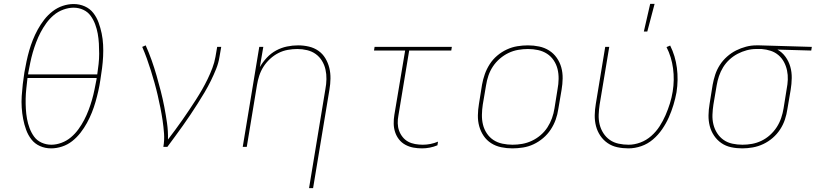

<svg xmlns="http://www.w3.org/2000/svg" viewBox="-20 -764 4244 999"><path d="M246 8Q215 8 188 -4Q161 -16 143.5 -38.5Q126 -61 116 -88.5Q106 -116 100.5 -145Q95 -174 93 -204Q91 -234 93 -264.5Q95 -295 98.5 -326Q102 -357 107 -388Q112 -416 118 -444.5Q124 -473 132 -501Q140 -529 151 -556.5Q162 -584 176.5 -610.5Q191 -637 210 -661.5Q229 -686 253.5 -705Q278 -724 306.5 -733.5Q335 -743 363 -743Q394 -743 421 -731Q448 -719 465.5 -696.5Q483 -674 493 -646.5Q503 -619 509 -590Q515 -561 516.5 -531Q518 -501 516.5 -470.5Q515 -440 511 -409Q507 -378 502 -347Q498 -319 491.5 -290.5Q485 -262 477 -234Q469 -206 458 -178.5Q447 -151 432.5 -124.5Q418 -98 399 -73.5Q380 -49 356 -30Q332 -11 303 -1.5Q274 8 246 8ZM126 -377H486Q490 -404 493 -431Q496 -458 496 -484.5Q496 -511 494.5 -537.5Q493 -564 488.5 -589Q484 -614 475 -638Q466 -662 451.5 -682Q437 -702 413.5 -713Q390 -724 363 -724Q337 -724 309.5 -714Q282 -704 260 -685.5Q238 -667 221 -643.5Q204 -620 191 -595Q178 -570 168 -543.5Q158 -517 150.5 -491Q143 -465 137.5 -438Q132 -411 127 -385ZM247 -11Q273 -11 300 -21Q327 -31 349 -49.5Q371 -68 388 -91.5Q405 -115 418 -140Q431 -165 441 -191.5Q451 -218 458.5 -244Q466 -270 471.5 -297Q477 -324 482 -350L483 -358H123Q120 -331 117 -304Q114 -277 113.5 -250.5Q113 -224 114.5 -197.5Q116 -171 120.5 -146Q125 -121 134 -97Q143 -73 157.5 -53Q172 -33 196 -22Q220 -11 247 -11Z M830 0Q836 -35 833.5 -69.5Q831 -104 826 -137.5Q821 -171 814.5 -203.5Q808 -236 800.5 -268.5Q793 -301 784 -333Q775 -365 765 -397Q755 -429 744 -459.5Q733 -490 720 -520L738 -528Q755 -490 769 -450.5Q783 -411 794.5 -371Q806 -331 816.5 -290Q827 -249 835 -207.5Q843 -166 849 -124Q855 -82 854 -38Q873 -63 892 -88.5Q911 -114 929 -140Q947 -166 964.5 -192Q982 -218 999 -244.5Q1016 -271 1031.5 -298Q1047 -325 1060.5 -353Q1074 -381 1085 -410Q1096 -439 1101 -468L1110 -520H1131L1122 -468Q1117 -436 1104.5 -405Q1092 -374 1077 -343.5Q1062 -313 1044.5 -283.5Q1027 -254 1008.5 -225Q990 -196 971 -167.5Q952 -139 932 -111Q912 -83 891.5 -55Q871 -27 851 0Z M1588 215 1673 -300Q1678 -326 1678.5 -352Q1679 -378 1673.5 -402.5Q1668 -427 1655 -448Q1642 -469 1622.5 -483Q1603 -497 1578 -503Q1553 -509 1527 -509Q1503 -509 1477.5 -504.5Q1452 -500 1428.5 -488Q1405 -476 1385 -457.5Q1365 -439 1351 -417Q1337 -395 1329 -370.5Q1321 -346 1317 -321L1264 0H1243L1329 -520H1350L1332 -415Q1347 -441 1368.5 -464Q1390 -487 1417 -501.5Q1444 -516 1473 -522Q1502 -528 1531 -528Q1560 -528 1587.5 -521.5Q1615 -515 1637 -499.5Q1659 -484 1673 -460.5Q1687 -437 1693.5 -410.5Q1700 -384 1699.5 -355Q1699 -326 1694 -297L1609 215Z M2176 8Q2153 8 2131 4Q2109 0 2089.5 -10.5Q2070 -21 2056.5 -38Q2043 -55 2036 -76Q2029 -97 2028.5 -120Q2028 -143 2032 -167L2088 -501H1926L1929 -520H2331L2328 -501H2109L2053 -163Q2049 -143 2049.5 -122.5Q2050 -102 2056.5 -84Q2063 -66 2075 -51Q2087 -36 2103.5 -27Q2120 -18 2140 -14.5Q2160 -11 2180 -11Q2200 -11 2220 -15Q2240 -19 2259 -27L2256 -8Q2237 0 2216.5 4Q2196 8 2176 8Z M2646 8Q2616 8 2587.5 2Q2559 -4 2535.5 -19Q2512 -34 2496.5 -57Q2481 -80 2473.5 -107Q2466 -134 2466.5 -164Q2467 -194 2472 -223L2488 -323Q2493 -351 2502.5 -378Q2512 -405 2528 -430Q2544 -455 2567 -474.5Q2590 -494 2617 -506.5Q2644 -519 2672 -523.5Q2700 -528 2727 -528Q2757 -528 2785.5 -522Q2814 -516 2837.5 -501Q2861 -486 2877 -463Q2893 -440 2900.5 -413Q2908 -386 2907.5 -356Q2907 -326 2902 -297L2885 -197Q2881 -169 2871.5 -142Q2862 -115 2845.5 -90Q2829 -65 2806 -45.5Q2783 -26 2756.5 -13.5Q2730 -1 2701.5 3.5Q2673 8 2646 8ZM2647 -11Q2672 -11 2697.5 -15.5Q2723 -20 2747.5 -31.5Q2772 -43 2793 -61Q2814 -79 2828.5 -101.5Q2843 -124 2852 -149Q2861 -174 2865 -200L2881 -300Q2886 -326 2886.5 -353Q2887 -380 2881 -404.5Q2875 -429 2861 -450Q2847 -471 2826 -484.5Q2805 -498 2779.5 -503.5Q2754 -509 2727 -509Q2702 -509 2676 -504.5Q2650 -500 2626 -488.5Q2602 -477 2581 -459Q2560 -441 2545 -418.5Q2530 -396 2521.5 -371Q2513 -346 2509 -320L2492 -220Q2488 -194 2487.5 -167Q2487 -140 2493 -115.5Q2499 -91 2513 -70Q2527 -49 2547.5 -35.5Q2568 -22 2594 -16.5Q2620 -11 2647 -11Z M3250 8Q3220 8 3192 2Q3164 -4 3141.5 -19.5Q3119 -35 3103.5 -58Q3088 -81 3081 -108Q3074 -135 3074.5 -164.5Q3075 -194 3080 -223L3129 -520H3150L3100 -220Q3096 -194 3095 -167.5Q3094 -141 3100 -116.5Q3106 -92 3119.5 -71Q3133 -50 3153 -36Q3173 -22 3198.5 -16.5Q3224 -11 3251 -11Q3281 -11 3312 -22.5Q3343 -34 3368.5 -56.5Q3394 -79 3412 -107Q3430 -135 3443 -165Q3456 -195 3465.5 -225.5Q3475 -256 3480 -287Q3490 -348 3482 -408Q3474 -468 3448 -519L3467 -527Q3494 -473 3502 -410.5Q3510 -348 3500 -284Q3494 -251 3484 -218Q3474 -185 3460 -153.5Q3446 -122 3425.5 -92Q3405 -62 3377.5 -38.5Q3350 -15 3316.5 -3.5Q3283 8 3250 8ZM3330 -600 3363 -744H3386L3348 -600Z M3842 8Q3812 8 3784 2Q3756 -4 3733.5 -19.5Q3711 -35 3695.5 -58Q3680 -81 3673 -108Q3666 -135 3666.5 -164.5Q3667 -194 3672 -223L3688 -323Q3693 -350 3701.5 -376Q3710 -402 3725.5 -426Q3741 -450 3763 -469.5Q3785 -489 3810 -501.5Q3835 -514 3861.5 -521Q3888 -528 3915 -528H3931L4204 -520L4201 -501L4025 -506Q4050 -492 4067 -468.5Q4084 -445 4092 -417Q4100 -389 4099.5 -358Q4099 -327 4094 -297L4077 -197Q4073 -169 4064 -142Q4055 -115 4039 -90.5Q4023 -66 4000.5 -46.5Q3978 -27 3951.5 -14.5Q3925 -2 3897 3Q3869 8 3842 8ZM3843 -11Q3868 -11 3893 -15.5Q3918 -20 3942 -31.5Q3966 -43 3986.5 -61.5Q4007 -80 4021.5 -102.5Q4036 -125 4044.5 -150Q4053 -175 4057 -200L4073 -300Q4078 -325 4079 -349.5Q4080 -374 4075 -397.5Q4070 -421 4059 -441.5Q4048 -462 4030.5 -477Q4013 -492 3990.5 -499.5Q3968 -507 3943 -509H3914Q3890 -509 3865.5 -502.5Q3841 -496 3818 -484Q3795 -472 3775.5 -454Q3756 -436 3742.5 -414Q3729 -392 3721 -368Q3713 -344 3709 -320L3692 -220Q3688 -194 3687 -167.5Q3686 -141 3692 -116.5Q3698 -92 3711.5 -71Q3725 -50 3745 -36Q3765 -22 3790.5 -16.5Q3816 -11 3843 -11Z"/></svg>

Font: Iosevka Thin Extended Oblique
Style: Regular
Weight: 100
Width: 7
Italic angle: -9°
Monospace: yes
Designer: Belleve Invis
Foundry: Belleve Invis
Version: Version 32.5.0; ttfautohint (v1.8.4)